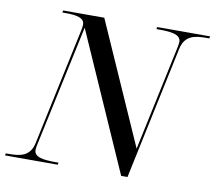

<svg xmlns="http://www.w3.org/2000/svg" viewBox="-97 -805 1004 897"><g transform="rotate(10 405.5 -357.0)"><path d="M-18 0H232L234 -10H221C161 -10 118 -16 118 -50C118 -56 120 -70 122 -78L245 -652L533 0H563L697 -632C711 -698 760 -704 814 -704H827L829 -714H578L576 -704H589C649 -704 692 -698 692 -664C692 -658 690 -645 688 -636L582 -138L327 -714H132L130 -704H143C197 -704 235 -698 235 -664C235 -658 233 -644 231 -636L113 -82C99 -17 53 -10 -3 -10H-16Z"/></g></svg>

Font: Noto Serif Display
Style: Italic
Weight: 400
Italic angle: -12°
Designer: Monotype Design Team
Foundry: Monotype Imaging Inc.
Version: Version 2.009